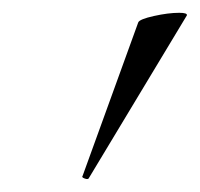

<svg xmlns="http://www.w3.org/2000/svg" viewBox="-20 -751 312 300"><path d="M109 -476 196 -716Q198 -721 220.5 -726Q243 -731 260 -731Q273 -731 272 -727L119 -473Q118 -470 112.5 -472Q107 -474 109 -476Z"/></svg>

Font: CormorantInfant-MediumItalic
Style: Italic
Weight: 500
Italic angle: -10°
Designer: Christian Thalmann (Catharsis Fonts)
Foundry: Catharsis Fonts
Version: Version 3.303